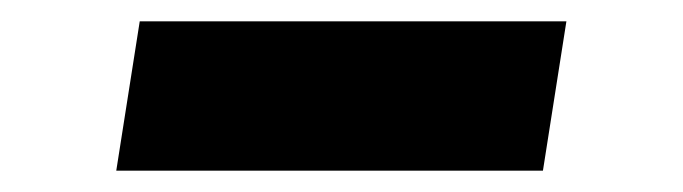

<svg xmlns="http://www.w3.org/2000/svg" viewBox="-20 -420 640 180"><path d="M111 -400H511L489 -260H89Z"/></svg>

Font: JetBrains Mono ExtraBold
Style: Italic
Weight: 800
Designer: Philipp Nurullin, Konstantin Bulenkov
Foundry: JetBrains
Version: Version 1.000; ttfautohint (v1.8.3)